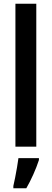

<svg xmlns="http://www.w3.org/2000/svg" viewBox="-20 -831 275 1021"><path d="M173 -51H62V-811H173ZM187 20Q175 57 157 97Q139 137 120 170H51V158Q55 140 60.5 113.5Q66 87 70.5 59Q75 31 78 10H187Z"/></svg>

Font: Noto Sans Tamil UI ExtraCondensed SemiBold
Style: Regular
Weight: 600
Width: 2
Designer: Jelle Bosma - Monotype Design Team
Foundry: Monotype Imaging Inc.
Version: Version 2.004; ttfautohint (v1.8.4.7-5d5b)